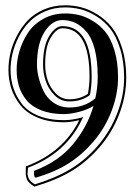

<svg xmlns="http://www.w3.org/2000/svg" viewBox="-20 -661 505 727"><path d="M341 -289Q350 -330 350 -370Q350 -431 338.5 -475Q327 -519 306.5 -542Q286 -565 264 -575Q242 -585 216 -585Q177 -585 148.5 -540Q120 -495 120 -416Q120 -394 126 -369Q132 -344 144.5 -317Q157 -290 183 -272Q209 -254 243 -254Q301 -254 341 -289ZM334 -260Q312 -246 279.5 -237.5Q247 -229 222 -229Q173 -229 137 -243Q101 -257 81 -281Q61 -305 52 -334Q43 -363 43 -397Q43 -431 53.5 -467Q64 -503 85 -535.5Q106 -568 143 -589Q180 -610 227 -610Q253 -610 277.5 -604.5Q302 -599 330 -582.5Q358 -566 379 -540.5Q400 -515 413.5 -470Q427 -425 427 -367Q427 -306 403 -242Q379 -178 334 -125Q291 -75 240 -42.5Q189 -10 115 12Q113 11 111.5 9Q110 7 109.5 4Q109 1 109 -1Q109 -3 109 -7.5Q109 -12 109 -14Q202 -49 256.5 -115Q311 -181 334 -260ZM313 -306Q319 -340 319 -370Q319 -554 216 -554Q194 -554 172.5 -519Q151 -484 151 -416Q151 -387 160 -358.5Q169 -330 191 -307.5Q213 -285 243 -285Q283 -285 313 -306ZM321 -303 320 -301 319 -300Q287 -277 243 -277Q209 -277 185.5 -301.5Q162 -326 152.5 -356Q143 -386 143 -416Q143 -486 166 -524Q189 -562 216 -562Q327 -562 327 -370Q327 -338 321 -303ZM280 -206Q248 -198 222 -198Q165 -198 123 -215.5Q81 -233 57.5 -262.5Q34 -292 23 -325.5Q12 -359 12 -397Q12 -428 19.5 -460.5Q27 -493 44 -525.5Q61 -558 85 -583.5Q109 -609 146 -625Q183 -641 227 -641Q257 -641 287 -633.5Q317 -626 348.5 -606.5Q380 -587 403.5 -557.5Q427 -528 442.5 -478.5Q458 -429 458 -367Q458 -299 432 -230Q406 -161 358 -105Q310 -49 252 -14Q194 21 112 45L110 46L109 45Q97 37 90 30Q83 23 80.5 14Q78 5 77.5 0Q77 -5 77.5 -15.5Q78 -26 78 -29V-31L81 -32Q220 -85 280 -206ZM286 -215 295 -218 291 -210Q231 -81 86 -26Q86 -23 85 -13Q84 -3 84.5 0.5Q85 4 87.5 11.5Q90 19 96 25Q102 31 112 37Q191 13 248 -21.5Q305 -56 351 -110Q398 -165 424 -232.5Q450 -300 450 -367Q450 -428 435 -476Q420 -524 397.5 -552.5Q375 -581 344 -600Q313 -619 284.5 -626Q256 -633 227 -633Q185 -633 149.5 -617.5Q114 -602 90.5 -577.5Q67 -553 51 -521.5Q35 -490 27.5 -458.5Q20 -427 20 -397Q20 -361 30.5 -328.5Q41 -296 63 -267.5Q85 -239 126 -222.5Q167 -206 222 -206Q251 -206 286 -215Z"/></svg>

Font: Linux Libertine Initials O
Style: Initials
Weight: 400
Designer: Philipp H. Poll
Foundry: Philipp H. Poll
Version: Version 5.0.6